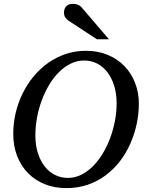

<svg xmlns="http://www.w3.org/2000/svg" viewBox="-20 -947 750 983"><path d="M577.1 -417Q577.1 -466.8 564.7 -507.3Q552.2 -547.9 530 -576.9Q507.8 -606 477.3 -621.6Q446.8 -637.2 411.1 -637.2Q374.5 -637.2 341.8 -621.1Q309.1 -605 281.2 -577.1Q253.4 -549.3 231.2 -512Q209 -474.6 193.4 -432.1Q177.7 -389.6 169.4 -344Q161.1 -298.3 161.1 -253.9Q161.1 -203.1 174.1 -162.8Q187 -122.6 209.2 -94.5Q231.4 -66.4 261.7 -51.3Q292 -36.1 327.1 -36.1Q363.8 -36.1 396.5 -52.5Q429.2 -68.8 457 -97.2Q484.9 -125.5 507.1 -162.8Q529.3 -200.2 544.9 -242.7Q560.5 -285.2 568.8 -329.8Q577.1 -374.5 577.1 -417ZM690.9 -417Q690.9 -364.3 679.7 -311.8Q668.5 -259.3 647 -210.9Q625.5 -162.6 593.8 -121.3Q562 -80.1 520.8 -49.3Q479.5 -18.6 429 -1.2Q378.4 16.1 319.8 16.1Q259.8 16.1 210 -3.7Q160.2 -23.4 124 -60.1Q87.9 -96.7 67.9 -147.9Q47.9 -199.2 47.9 -262.2Q47.9 -315.9 60.1 -368.2Q72.3 -420.4 95.5 -467.8Q118.7 -515.1 151.6 -555.2Q184.6 -595.2 225.8 -624.5Q267.1 -653.8 316.2 -670.4Q365.2 -687 419.9 -687Q481.9 -687 532.2 -665.8Q582.5 -644.5 617.7 -607.9Q652.8 -571.3 671.9 -522Q690.9 -472.7 690.9 -417ZM475.6 -746.1 330.6 -841.3Q320.3 -848.1 314 -858.2Q307.6 -868.2 307.6 -883.3Q307.6 -890.6 309.8 -898.4Q312 -906.2 317.1 -912.6Q322.3 -918.9 330.8 -923.1Q339.4 -927.2 352.5 -927.2Q363.3 -927.2 370.8 -925.3Q378.4 -923.3 384.3 -920.2Q390.1 -917 394.8 -912.4Q399.4 -907.7 403.8 -902.3L537.6 -746.1Z"/></svg>

Font: Charis SIL Afr
Style: Italic
Weight: 400
Italic angle: -11°
Foundry: SIL International
Version: Version 5.000